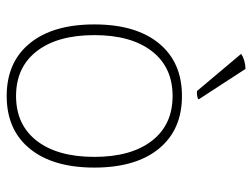

<svg xmlns="http://www.w3.org/2000/svg" viewBox="-110 -632 754 574"><g transform="rotate(90 267.0 -345.0)"><path d="M53 -250Q53 -374 109.5 -443Q166 -512 267 -512Q368 -512 424.5 -443Q481 -374 481 -250Q481 -126 424.5 -57Q368 12 267 12Q166 12 109.5 -57Q53 -126 53 -250ZM449 -250Q449 -360 401 -422Q353 -484 267 -484Q181 -484 133 -422Q85 -360 85 -250Q85 -140 133 -78Q181 -16 267 -16Q353 -16 401 -78Q449 -140 449 -250ZM186 -702 277 -562Q276 -559 267 -557.5Q258 -556 252 -557L141 -689Q159 -701 186 -702Z"/></g></svg>

Font: Arima Madurai Thin
Style: Regular
Weight: 250
Designer: Joana Correia and Natanael Gama
Foundry: NDISCOVER
Version: Version 1.019; ttfautohint (v1.5) -l 7 -r 28 -G 50 -x 13 -D 